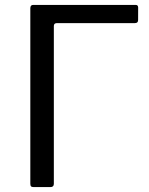

<svg xmlns="http://www.w3.org/2000/svg" viewBox="-20 -762 607 782"><path d="M103.5 -728.4Q103.5 -742 115.2 -742H532.7Q542.7 -742 542.7 -731.1L542.5 -680.4Q542.5 -667.9 529.8 -667.9H212.1Q199.3 -667.9 199.3 -656.1V-13.1Q199.3 0 185.1 0H117.4Q109.4 0 106.5 -3.1Q103.5 -6.2 103.5 -14.1Z"/></svg>

Font: Libre Franklin Thin
Style: Regular
Weight: 100
Designer: Pablo Impallari, Rodrigo Fuenzalida, Nhung Nguyen
Foundry: Impallari Type
Version: Version 3.000